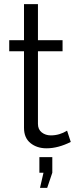

<svg xmlns="http://www.w3.org/2000/svg" viewBox="-20 -717 375 936"><path d="M210 199H175L192 125H172V49H235V125ZM307 -80 325 -25Q263 6 207 6Q160 6 128.5 -19.5Q97 -45 97 -94V-467H25V-521H97V-697H165V-521H285V-467H165V-113Q165 -86 183.5 -71.5Q202 -57 228 -57Q270 -57 307 -80Z"/></svg>

Font: Raleway
Style: Regular
Weight: 400
Designer: Matt McInerney, Pablo Impallari, Rodrigo Fuenzalida
Foundry: Matt McInerney, Pablo Impallari, Rodrigo Fuenzalida
Version: Version 1.000;PS 001.001;hotconv 1.0.56; ttfautohint (v1.5)